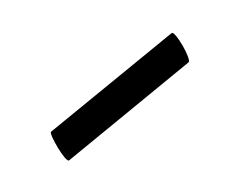

<svg xmlns="http://www.w3.org/2000/svg" viewBox="-29 -340 340 267"><g transform="rotate(-30 141.0 -207.0)"><path d="M32 -166 244 -201C250 -202 250 -249 244 -248L30 -213C26 -212 26 -165 32 -166Z"/></g></svg>

Font: Cormorant Infant Book
Style: Regular
Weight: 500
Designer: Christian Thalmann (Catharsis Fonts)
Version: Version 1.000;PS 002.000;hotconv 1.0.88;makeotf.lib2.5.64775